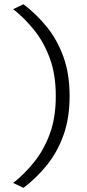

<svg xmlns="http://www.w3.org/2000/svg" viewBox="-20 -786 418 924"><path d="M93 118 43.5 94.5Q97.5 52 144.2 -6Q191 -64 219.8 -142Q248.5 -220 248.5 -324Q248.5 -427 219.8 -505.2Q191 -583.5 144.2 -641.5Q97.5 -699.5 43.5 -742L93 -765.5Q157 -717 207 -654.5Q257 -592 286 -510.5Q315 -429 315 -324Q315 -218.5 286 -137Q257 -55.5 207 7Q157 69.5 93 118Z"/></svg>

Font: Heraclito Light
Style: Regular
Weight: 300
Designer: Kostas Bartsokas (font) & Cristiano Sobral (main changes)
Foundry: Kostas Bartsokas (font) & Cristiano Sobral (main changes)
Version: Version 1.00;July 8, 2020;FontCreator 13.0.0.2655 64-bit